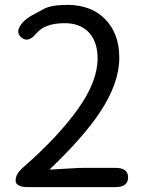

<svg xmlns="http://www.w3.org/2000/svg" viewBox="-20 -767 595 787"><path d="M96 0Q44 0 44 -27Q44 -54 74 -80Q218 -206 299 -319.5Q380 -433 380 -527Q380 -593 347 -631Q311 -672 245 -672Q164 -672 129 -630Q95 -589 67 -614Q39 -638 75 -677Q89 -692 113 -705Q136 -717 159 -730Q190 -747 256 -747Q354 -747 411.5 -688Q469 -629 469 -530Q469 -427 390 -307Q322 -205 186 -75Q182 -72 187 -72L275 -77Q302 -79 329 -79H453Q505 -79 505 -40Q505 0 453 0Z"/></svg>

Font: Resource Han Rounded KR
Style: Regular
Weight: 400
Designer: Cyano Hao (round all glyphs); Ryoko NISHIZUKA 西塚涼子 (kana, bopomofo & ideographs); Paul D. Hunt (Latin, Greek & Cyrillic)
Foundry: Cyano Hao
Version: 0.990